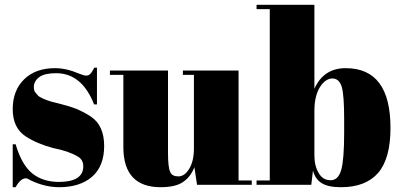

<svg xmlns="http://www.w3.org/2000/svg" viewBox="-20 -770 1667 800"><path d="M45 10C45 10 45 10 45 10C59 -15 73 -27 88 -27C88 -27 88 -27 88 -27C93 -27 99 -24 107 -19C107 -19 107 -19 107 -19C146 0 186 10 227 10C227 10 227 10 227 10C285 10 331 -5 364 -34C397 -63 414 -105 414 -162C414 -218 396 -259 359 -284C359 -284 359 -284 359 -284C341 -296 322 -306 302 -315C282 -323 249 -333 204 -344C204 -344 204 -344 204 -344C200 -345 194 -346 186 -349C177 -352 171 -354 167 -356C163 -357 158 -360 152 -363C146 -366 142 -368 139 -371C136 -374 133 -378 128 -384C123 -389 121 -397 121 -407C121 -407 121 -407 121 -407C121 -424 129 -438 144 -449C159 -460 183 -465 214 -465C214 -465 214 -465 214 -465C285 -465 338 -422 372 -335C372 -335 384 -335 384 -335C384 -335 384 -488 384 -488C384 -488 373 -488 373 -488C373 -488 373 -488 373 -488C366 -475 361 -467 356 -462C351 -457 346 -455 339 -455C332 -455 323 -458 310 -463C310 -463 310 -463 310 -463C275 -478 242 -486 209 -486C209 -486 209 -486 209 -486C156 -486 113 -471 81 -440C49 -409 33 -367 33 -315C33 -263 51 -225 88 -201C88 -201 88 -201 88 -201C119 -181 157 -165 202 -153C202 -153 202 -153 202 -153C243 -145 276 -134 302 -119C302 -119 302 -119 302 -119C319 -110 327 -96 327 -77C327 -77 327 -77 327 -77C327 -34 293 -12 225 -12C225 -12 225 -12 225 -12C181 -12 144 -24 115 -47C86 -70 62 -111 45 -169C45 -169 33 -169 33 -169C33 -169 33 10 33 10C33 10 45 10 45 10Z M1029 -18C1029 -18 974 -18 974 -18C974 -18 974 -476 974 -476C974 -476 742 -476 742 -476C742 -476 742 -458 742 -458C742 -458 788 -458 788 -458C788 -458 788 -152 788 -152C788 -152 788 -152 788 -152C788 -115 781 -87 768 -66C755 -45 740 -35 723 -35C706 -35 694 -41 689 -54C683 -67 680 -93 680 -133C680 -133 680 -476 680 -476C680 -476 438 -476 438 -476C438 -476 438 -458 438 -458C438 -458 494 -458 494 -458C494 -458 494 -157 494 -157C494 -157 494 -157 494 -157C494 -46 546 10 649 10C649 10 649 10 649 10C690 10 722 3 743 -12C764 -26 779 -46 790 -73C790 -73 801 0 801 0C801 0 1029 0 1029 0C1029 0 1029 -18 1029 -18Z M1414 -269C1414 -269 1414 -217 1414 -217C1414 -217 1414 -217 1414 -217C1414 -144 1410 -92 1402 -63C1394 -34 1379 -19 1358 -19C1336 -19 1319 -29 1308 -49C1296 -69 1290 -93 1290 -122C1290 -122 1290 -308 1290 -308C1290 -308 1290 -308 1290 -308C1290 -350 1298 -383 1313 -407C1328 -431 1346 -443 1365 -443C1384 -443 1397 -431 1404 -408C1411 -384 1414 -338 1414 -269ZM1049 -750C1049 -750 1049 -732 1049 -732C1049 -732 1104 -732 1104 -732C1104 -732 1104 -18 1104 -18C1104 -18 1049 -18 1049 -18C1049 -18 1049 0 1049 0C1049 0 1277 0 1277 0C1277 0 1284 -59 1284 -59C1284 -59 1284 -59 1284 -59C1291 -34 1303 -17 1322 -6C1340 5 1366 10 1401 10C1401 10 1401 10 1401 10C1470 10 1521 -10 1556 -50C1590 -90 1607 -152 1607 -237C1607 -237 1607 -237 1607 -237C1607 -403 1545 -486 1420 -486C1420 -486 1420 -486 1420 -486C1359 -486 1315 -457 1290 -400C1290 -400 1290 -750 1290 -750C1290 -750 1049 -750 1049 -750Z"/></svg>

Font: Abril Fatface Utterance
Style: Regular
Weight: 500
Designer: Veronika Burian, Jos Scaglione
Foundry: TypeTogether
Version: ""